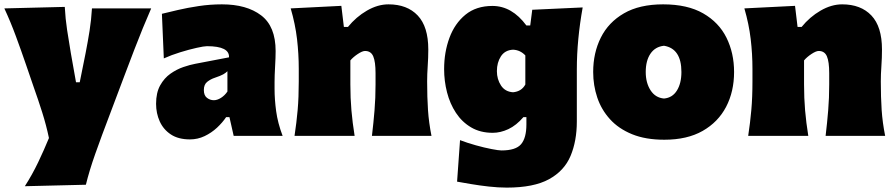

<svg xmlns="http://www.w3.org/2000/svg" viewBox="-21 -625 4122 883"><path d="M93.3 231.4Q127.9 177.2 154.8 120.8Q181.6 64.5 204.1 9.8Q191.9 -48.8 173.1 -108.2Q154.3 -167.5 134.3 -223.6L98.1 -329.1Q76.7 -391.6 52.2 -458Q27.8 -524.4 -1 -586.4L276.9 -593.3Q279.8 -538.6 287.6 -487.3Q295.4 -436 304.7 -381.3L328.6 -246.6H345.7L372.6 -380.4Q382.8 -432.6 390.9 -483.4Q398.9 -534.2 401.9 -586.4H674.3Q653.8 -539.1 635.7 -495.1Q617.7 -451.2 597.4 -398.4Q577.1 -345.7 549.3 -272L487.3 -107.4Q444.8 3.9 417 82.8Q389.2 161.6 374 224.6Z M852.5 16.1Q799.3 16.1 764.9 -6.6Q730.5 -29.3 713.6 -66.7Q696.8 -104 696.8 -147.5Q696.8 -198.7 715.6 -232.4Q734.4 -266.1 762.9 -286.1Q791.5 -306.2 822.3 -316.7Q853 -327.1 876.5 -331.5L1032.2 -361.3Q1035.2 -412.6 930.7 -412.6Q917.5 -412.6 883.5 -405Q849.6 -397.5 808.3 -384.8Q767.1 -372.1 732.4 -356.4L723.6 -561.5Q753.4 -568.8 797.4 -579.1Q841.3 -589.4 893.6 -597.2Q945.8 -605 999.5 -605Q1113.3 -605 1179.9 -554.4Q1246.6 -503.9 1246.6 -390.1Q1246.6 -360.4 1244.1 -318.8Q1241.7 -277.3 1241.7 -248V-216.3Q1241.7 -168 1249 -113.8Q1256.3 -59.6 1278.8 0H1053.7L1034.2 -86.4H1019Q1002.4 -61.5 977.1 -37.8Q951.7 -14.2 919.9 1Q888.2 16.1 852.5 16.1ZM962.4 -164.1Q978 -164.1 995.4 -175Q1012.7 -186 1024.9 -204.1V-297.4Q1017.1 -289.6 1005.4 -283Q993.7 -276.4 966.3 -267.1Q948.2 -261.2 932.4 -249Q916.5 -236.8 916.5 -210.9Q916.5 -186 930.9 -175Q945.3 -164.1 962.4 -164.1Z M1333.5 0Q1342.8 -61 1347.9 -119.1Q1353 -177.2 1353 -250.5V-308.6Q1353 -377 1345 -445.6Q1336.9 -514.2 1315.9 -586.4L1548.8 -598.1L1560.5 -501H1579.1Q1616.7 -547.4 1666.5 -576.2Q1716.3 -605 1765.6 -605Q1851.6 -605 1900.1 -553.7Q1948.7 -502.4 1948.7 -397.5Q1948.7 -358.9 1946 -321.3Q1943.4 -283.7 1943.4 -250.5Q1943.4 -177.2 1947.3 -119.1Q1951.2 -61 1963.4 0H1689.5Q1696.8 -61 1701.4 -117.4Q1706.1 -173.8 1706.1 -236.8V-288.6Q1706.1 -340.8 1695.6 -365.7Q1685.1 -390.6 1657.7 -390.6Q1645.5 -390.6 1624.5 -376.7Q1603.5 -362.8 1590.3 -347.2V-236.8Q1590.3 -173.8 1595.2 -117.4Q1600.1 -61 1609.9 0Z M2309.6 237.8Q2270.5 237.8 2226.8 232.9Q2183.1 228 2144.5 221.4Q2106 214.8 2081.1 210.4L2094.7 19.5Q2127.9 32.2 2167.2 43.2Q2206.5 54.2 2239.5 60.5Q2272.5 66.9 2285.2 66.9Q2351.1 66.9 2375.5 38.1Q2399.9 9.3 2399.9 -52.7V-86.4H2386.2Q2353.5 -48.3 2317.1 -31.2Q2280.8 -14.2 2245.1 -14.2Q2188 -14.2 2145.8 -39.1Q2103.5 -64 2075.9 -106Q2048.3 -147.9 2034.9 -200.2Q2021.5 -252.4 2021.5 -307.1Q2021.5 -384.8 2045.9 -450.9Q2070.3 -517.1 2119.6 -557.4Q2168.9 -597.7 2243.7 -597.7Q2333.5 -597.7 2399.9 -507.8H2417.5L2426.8 -580.1L2658.7 -590.8Q2645.5 -517.1 2638.7 -446.3Q2631.8 -375.5 2631.8 -305.2V-66.4Q2631.8 23.4 2603 92Q2574.2 160.6 2503.9 199.2Q2433.6 237.8 2309.6 237.8ZM2338.4 -200.7Q2377.4 -204.1 2395 -236.3V-370.1Q2371.6 -395 2338.4 -396.5Q2301.3 -394.5 2282.7 -366Q2264.2 -337.4 2264.2 -297.9Q2264.2 -260.7 2283 -231.9Q2301.8 -203.1 2338.4 -200.7Z M3034.2 17.6Q2947.8 17.6 2885.7 -7.8Q2823.7 -33.2 2784.2 -76.9Q2744.6 -120.6 2725.8 -176.5Q2707 -232.4 2707 -293.9Q2707 -381.8 2742.2 -452.1Q2777.3 -522.5 2848.6 -563.7Q2919.9 -605 3028.8 -605Q3140.6 -605 3212.9 -563.5Q3285.2 -522 3320.1 -451.4Q3355 -380.9 3355 -293.9Q3355 -204.1 3318.4 -133.8Q3281.7 -63.5 3210.4 -22.9Q3139.2 17.6 3034.2 17.6ZM3032.7 -171.9Q3071.3 -175.3 3092 -208.5Q3112.8 -241.7 3112.8 -293.9Q3112.8 -401.4 3032.7 -414.6Q2992.2 -410.2 2970.5 -378.2Q2948.7 -346.2 2948.7 -293.9Q2948.7 -244.1 2970.9 -209.7Q2993.2 -175.3 3032.7 -171.9Z M3419.9 0Q3429.2 -61 3434.3 -119.1Q3439.5 -177.2 3439.5 -250.5V-308.6Q3439.5 -377 3431.4 -445.6Q3423.3 -514.2 3402.3 -586.4L3635.3 -598.1L3647 -501H3665.5Q3703.1 -547.4 3752.9 -576.2Q3802.7 -605 3852.1 -605Q3938 -605 3986.6 -553.7Q4035.2 -502.4 4035.2 -397.5Q4035.2 -358.9 4032.5 -321.3Q4029.8 -283.7 4029.8 -250.5Q4029.8 -177.2 4033.7 -119.1Q4037.6 -61 4049.8 0H3775.9Q3783.2 -61 3787.8 -117.4Q3792.5 -173.8 3792.5 -236.8V-288.6Q3792.5 -340.8 3782 -365.7Q3771.5 -390.6 3744.1 -390.6Q3731.9 -390.6 3710.9 -376.7Q3689.9 -362.8 3676.8 -347.2V-236.8Q3676.8 -173.8 3681.6 -117.4Q3686.5 -61 3696.3 0Z"/></svg>

Font: Pinar DS1 Black
Style: Regular
Weight: 900
Designer: Amin Abedi
Version: Version 3.000